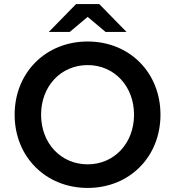

<svg xmlns="http://www.w3.org/2000/svg" viewBox="-20 -914 861 944"><path d="M411 10C616 10 769 -142 769 -350C769 -558 616 -710 411 -710C205 -710 52 -557 52 -350C52 -143 205 10 411 10ZM411 -106C280 -106 182 -209 182 -350C182 -491 280 -594 411 -594C541 -594 639 -491 639 -350C639 -209 541 -106 411 -106ZM220 -757H323L411 -831L499 -757H602L468 -894H354Z"/></svg>

Font: Chess Sans SemiBold
Style: Regular
Weight: 600
Designer: Wolf Bōese
Foundry: Wolf Bōese
Version: Version 7.223;Glyphs 3.3 (3306)